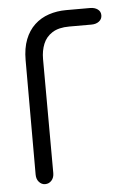

<svg xmlns="http://www.w3.org/2000/svg" viewBox="-48 -664 492 704"><g transform="rotate(-5 197.5 -311.5)"><path d="M222 -626H310Q327 -626 338 -618Q349 -610 349 -596Q349 -582 338 -573.5Q327 -565 310 -565H228Q189 -565 165.5 -550Q142 -535 132 -510Q122 -485 122 -455L123 -35Q123 -18 113.5 -7.5Q104 3 90 3Q77 3 67.5 -7.5Q58 -18 58 -35V-456Q58 -500 70.5 -532Q83 -564 105.5 -585Q128 -606 158 -616Q188 -626 222 -626Z"/></g></svg>

Font: Beiruti
Style: Regular
Weight: 400
Designer: Arlette Boutros
Foundry: Boutros
Version: Version 1.41